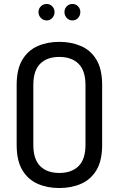

<svg xmlns="http://www.w3.org/2000/svg" viewBox="-20 -942 599 968"><path d="M279 6Q218 6 169.5 -15.5Q121 -37 92.5 -84.5Q64 -132 64 -212V-513Q64 -593 92.5 -640.5Q121 -688 169.5 -709.5Q218 -731 279 -731Q340 -731 389 -709.5Q438 -688 466.5 -640.5Q495 -593 495 -513V-212Q495 -132 466.5 -84.5Q438 -37 389 -15.5Q340 6 279 6ZM279 -70Q341 -70 376 -104.5Q411 -139 411 -212V-513Q411 -586 376 -620.5Q341 -655 279 -655Q217 -655 182.5 -620.5Q148 -586 148 -513V-212Q148 -139 182.5 -104.5Q217 -70 279 -70ZM345 -839Q328 -839 316.5 -851.5Q305 -864 305 -881Q305 -898 316.5 -910Q328 -922 345 -922Q362 -922 373.5 -910Q385 -898 385 -881Q385 -864 373.5 -851.5Q362 -839 345 -839ZM215 -839Q198 -839 186 -851.5Q174 -864 174 -881Q174 -898 186 -910Q198 -922 215 -922Q232 -922 243.5 -910Q255 -898 255 -881Q255 -864 243.5 -851.5Q232 -839 215 -839Z"/></svg>

Font: Dosis ExtraLight Medium
Style: Regular
Weight: 500
Version: Version 3.001; ttfautohint (v1.8.2)